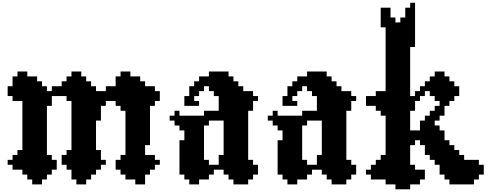

<svg xmlns="http://www.w3.org/2000/svg" viewBox="-20 -1306 3576 1397"><path d="M535.7 0V35.7H607.1V0H642.9V-35.7H678.6V-71.4H714.3V-107.1H750V-142.9H714.3V-214.3H678.6V-428.6H714.3V-535.7H750V-571.4H821.4V-535.7H857.1V-500H892.9V-178.6H857.1V-142.9H821.4V-71.4H857.1V-35.7H892.9V0H964.3V35.7H1035.7V-35.7H1071.4V-71.4H1107.1V-107.1H1142.9V-142.9H1107.1V-178.6H1035.7V-250H1071.4V-535.7H1107.1V-571.4H1142.9V-642.9H1107.1V-678.6H1035.7V-714.3H1000V-750H928.6V-785.7H857.1V-750H821.4V-678.6H750V-642.9H678.6V-678.6H642.9V-714.3H607.1V-750H571.4V-785.7H500V-750H464.3V-714.3H428.6V-678.6H357.1V-642.9H321.4V-678.6H285.7V-714.3H250V-750H178.6V-785.7H107.1V-750H71.4V-678.6H35.7V-607.1H71.4V-571.4H142.9V-214.3H107.1V-178.6H71.4V-142.9H35.7V-107.1H71.4V-71.4H142.9V-35.7H178.6V0H214.3V35.7H285.7V0H321.4V-35.7H357.1V-71.4H392.9V-142.9H357.1V-178.6H321.4V-535.7H357.1V-607.1H464.3V-571.4H500V-214.3H464.3V-178.6H428.6V-107.1H464.3V-71.4H500V0Z M1642.9 -750V-785.7H1500V-750H1428.6V-714.3H1392.9V-678.6H1357.1V-607.1H1321.4V-535.7H1428.6V-571.4H1392.9V-607.1H1428.6V-642.9H1464.3V-678.6H1500V-642.9H1535.7V-607.1H1571.4V-500H1464.3V-464.3H1285.7V-500H1250V-464.3H1214.3V-428.6H1250V-392.9H1285.7V-357.1H1321.4V-285.7H1285.7V-35.7H1321.4V0H1357.1V35.7H1428.6V0H1500V-35.7H1535.7V-71.4H1607.1V-35.7H1642.9V0H1678.6V35.7H1785.7V0H1821.4V-35.7H1857.1V-107.1H1821.4V-142.9H1785.7V-500H1821.4V-571.4H1857.1V-607.1H1821.4V-642.9H1750V-678.6H1714.3V-714.3H1678.6V-750ZM1607.1 -428.6V-178.6H1571.4V-107.1H1500V-142.9H1464.3V-392.9H1500V-428.6Z M2357.1 -750V-785.7H2214.3V-750H2142.9V-714.3H2107.1V-678.6H2071.4V-607.1H2035.7V-535.7H2142.9V-571.4H2107.1V-607.1H2142.9V-642.9H2178.6V-678.6H2214.3V-642.9H2250V-607.1H2285.7V-500H2178.6V-464.3H2000V-500H1964.3V-464.3H1928.6V-428.6H1964.3V-392.9H2000V-357.1H2035.7V-285.7H2000V-35.7H2035.7V0H2071.4V35.7H2142.9V0H2214.3V-35.7H2250V-71.4H2321.4V-35.7H2357.1V0H2392.9V35.7H2500V0H2535.7V-35.7H2571.4V-107.1H2535.7V-142.9H2500V-500H2535.7V-571.4H2571.4V-607.1H2535.7V-642.9H2464.3V-678.6H2428.6V-714.3H2392.9V-750ZM2321.4 -428.6V-178.6H2285.7V-107.1H2214.3V-142.9H2178.6V-392.9H2214.3V-428.6Z M3107.1 -178.6V-142.9H3142.9V-107.1H3178.6V-35.7H3214.3V0H3250V35.7H3428.6V0H3464.3V-35.7H3500V-107.1H3464.3V-142.9H3357.1V-178.6H3321.4V-214.3H3285.7V-250H3250V-285.7H3214.3V-357.1H3178.6V-392.9H3142.9V-428.6H3178.6V-464.3H3214.3V-535.7H3250V-571.4H3285.7V-607.1H3321.4V-678.6H3285.7V-714.3H3250V-750H3214.3V-785.7H3142.9V-750H3107.1V-714.3H3071.4V-678.6H3035.7V-642.9H3000V-607.1H2964.3V-964.3H3000V-1285.7H2964.3V-1250H2928.6V-1178.6H2892.9V-1142.9H2857.1V-1178.6H2821.4V-1250H2750V-1107.1H2785.7V-642.9H2714.3V-607.1H2642.9V-535.7H2714.3V-500H2750V-464.3H2785.7V-178.6H2750V-142.9H2714.3V-107.1H2678.6V-71.4H2642.9V-35.7H2678.6V0H2785.7V35.7H2857.1V71.4H2964.3V35.7H3035.7V0H3071.4V-71.4H3000V-107.1H2964.3V-250H3000V-285.7H3035.7V-250H3071.4V-178.6ZM3142.9 -500H3107.1V-464.3H3071.4V-428.6H3035.7V-357.1H2964.3V-500H3000V-571.4H3035.7V-607.1H3071.4V-642.9H3107.1V-607.1H3142.9V-571.4H3178.6V-535.7H3142.9Z"/></svg>

Font: Gossip High Pixel
Style: Regular
Weight: 500
Width: 7
Designer: Deborah Khodanovich
Version: Version 1.001;Glyphs 3.3.1 (3343)